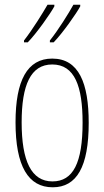

<svg xmlns="http://www.w3.org/2000/svg" viewBox="-20 -786 443 816"><path d="M321 -759V-766H292C273 -731 226 -656 192 -614V-606H208C246 -645 305 -729 321 -759ZM211 -759V-766H182C162 -731 118 -660 82 -614V-606H98C136 -645 195 -729 211 -759ZM357 -264C357 -433 315 -537 202 -537C96 -537 46 -444 46 -266C46 -80 100 10 204 10C306 10 357 -77 357 -264ZM72 -266C72 -424 110 -512 202 -512C298 -512 331 -418 331 -265C331 -94 291 -15 203 -15C113 -15 72 -102 72 -266Z"/></svg>

Font: Noto Sans Armenian ExtraCondensed Thin
Style: Regular
Weight: 100
Width: 2
Designer: Monotype Design Team
Foundry: Monotype Imaging Inc.
Version: Version 2.008